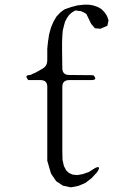

<svg xmlns="http://www.w3.org/2000/svg" viewBox="-20 -803 540 811"><path d="M382.8 -93.8Q409.2 -105.5 390.6 -76.2L367.2 -50.8L340.8 -30.3L310.5 -17.6L279.3 -11.7L246.1 -18.6L216.8 -38.1L195.3 -70.3L179.7 -124V-436.5Q179.7 -464.8 150.4 -464.8H99.6Q80.1 -486.3 108.4 -486.3L118.2 -491.2L131.8 -497.1L161.1 -513.7Q179.7 -525.4 179.7 -547.9V-596.7L182.6 -626L187.5 -658.2L195.3 -686.5L206.1 -711.9L218.8 -733.4L235.4 -751L252.9 -763.7L281.2 -773.4L307.6 -780.3L335 -783.2H355.5L373 -780.3L390.6 -774.4L407.2 -765.6L420.9 -752L431.6 -736.3L438.5 -716.8L433.6 -694.3L404.3 -681.6L380.9 -683.6L365.2 -702.1L344.7 -744.1L335 -750L322.3 -755.9L297.9 -758.8L283.2 -750L271.5 -739.3L262.7 -726.6L254.9 -711.9L250 -694.3L245.1 -673.8L243.2 -650.4L242.2 -623V-596.7L243.2 -515.6Q243.2 -486.3 272.5 -486.3L374 -485.4Q394.5 -464.8 365.2 -464.8H272.5Q243.2 -464.8 243.2 -435.5V-166L244.1 -127.9L250 -101.6L259.8 -83L271.5 -72.3L287.1 -65.4L306.6 -63.5L329.1 -67.4L354.5 -76.2Z"/></svg>

Font: B2 Hana
Style: Regular
Weight: 500
Version: 2020-08-05; (max)